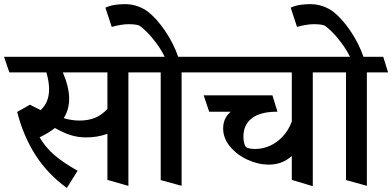

<svg xmlns="http://www.w3.org/2000/svg" viewBox="-45 -856 1908 934"><path d="M682.6 -503.9H579.6V48.3L477.5 19V-205.1Q429.7 -187.5 374.5 -187.5Q333.5 -187.5 297.4 -199.2Q261.2 -210.9 222.2 -233.4Q192.9 -209.5 147.5 -188Q175.8 -140.1 218 -103Q260.3 -65.9 332.5 -25.4L280.3 58.1Q188.5 -7.3 128.4 -100.6Q68.4 -193.8 38.6 -311.5L100.6 -346.7L152.3 -320.3Q174.3 -340.3 184.1 -365.7Q193.8 -391.1 193.8 -421.9Q193.8 -458 180.7 -503.9H0.5L-25.4 -579.6H658.2ZM477.5 -503.9H260.7Q291.5 -431.2 291.5 -375.5Q291.5 -323.2 265.1 -281.2Q303.7 -269.5 342.3 -269.5Q385.3 -269.5 418.5 -283.4Q451.7 -297.4 477.5 -326.2Z M941.4 -503.9H838.4V47.9L736.8 20V-503.9H654.3L628.9 -579.6H756.3Q738.3 -615.7 713.9 -648.2Q689.5 -680.7 666.7 -702.9Q644 -725.1 630.9 -732.4Q613.8 -738.3 579.6 -738.3Q546.4 -738.3 498.5 -725.1L467.8 -818.8Q490.7 -829.1 514.9 -832.5Q539.1 -835.9 564.9 -835.9Q597.7 -835.4 625.7 -825.2Q653.8 -814.9 674.3 -799.3Q718.8 -764.6 759.3 -704.1Q799.8 -643.6 821.8 -579.6H918Z M1476.6 -503.9V49.8L1374.5 19V-97.2Q1327.6 -55.2 1263.2 -55.2Q1210.9 -55.2 1158.9 -79.1Q1106.9 -103 1073.7 -143.6Q1040.5 -184.1 1040.5 -231.4Q1040.5 -281.7 1077.6 -312.5H972.7L945.8 -392.1H1280.3L1304.7 -312.5H1295.9Q1220.2 -311.5 1179.7 -280.3Q1139.2 -249 1139.2 -191.4Q1139.2 -173.3 1142.8 -159.7Q1146.5 -146 1151.9 -140.6Q1157.2 -136.2 1169.2 -133.8Q1181.2 -131.3 1195.8 -131.3Q1233.9 -131.3 1268.8 -147.2Q1303.7 -163.1 1331.3 -193.1Q1358.9 -223.1 1374.5 -264.6V-503.9H915.5L888.7 -579.6H1560.1L1584 -503.9Z M1842.8 -503.9H1739.7V47.9L1638.2 20V-503.9H1555.7L1530.3 -579.6H1657.7Q1639.6 -615.7 1615.2 -648.2Q1590.8 -680.7 1568.1 -702.9Q1545.4 -725.1 1532.2 -732.4Q1515.1 -738.3 1481 -738.3Q1447.8 -738.3 1399.9 -725.1L1369.1 -818.8Q1392.1 -829.1 1416.3 -832.5Q1440.4 -835.9 1466.3 -835.9Q1499 -835.4 1527.1 -825.2Q1555.2 -814.9 1575.7 -799.3Q1620.1 -764.6 1660.6 -704.1Q1701.2 -643.6 1723.1 -579.6H1819.3Z"/></svg>

Font: Vesper Libre Medium
Style: Regular
Weight: 500
Designer: Robert Keller & Kimya Gandhi
Foundry: Mota Italic
Version: Version 1.058